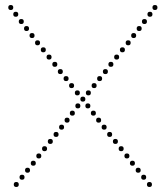

<svg xmlns="http://www.w3.org/2000/svg" viewBox="-20 -747 664 767"><path d="M45 0Q35 0 35 -10Q35 -20 45 -20Q55 -20 55 -10Q55 0 45 0ZM291 -314Q281 -314 281 -324Q281 -334 291 -334Q301 -334 301 -324Q301 -314 291 -314ZM333 -366Q323 -366 323 -376Q323 -386 333 -386Q343 -386 343 -376Q343 -366 333 -366ZM311 -341Q301 -341 301 -351Q301 -361 311 -361Q321 -361 321 -351Q321 -341 311 -341ZM226 -229Q216 -229 216 -239Q216 -249 226 -249Q236 -249 236 -239Q236 -229 226 -229ZM269 -285Q259 -285 259 -295Q259 -305 269 -305Q279 -305 279 -295Q279 -285 269 -285ZM248 -257Q238 -257 238 -267Q238 -277 248 -277Q258 -277 258 -267Q258 -257 248 -257ZM181 -172Q171 -172 171 -182Q171 -192 181 -192Q191 -192 191 -182Q191 -172 181 -172ZM204 -200Q194 -200 194 -210Q194 -220 204 -220Q214 -220 214 -210Q214 -200 204 -200ZM113 -85Q103 -85 103 -95Q103 -105 113 -105Q123 -105 123 -95Q123 -85 113 -85ZM158 -143Q148 -143 148 -153Q148 -163 158 -163Q168 -163 168 -153Q168 -143 158 -143ZM135 -114Q125 -114 125 -124Q125 -134 135 -134Q145 -134 145 -124Q145 -114 135 -114ZM68 -29Q58 -29 58 -39Q58 -49 68 -49Q78 -49 78 -39Q78 -29 68 -29ZM90 -57Q80 -57 80 -67Q80 -77 90 -77Q100 -77 100 -67Q100 -57 90 -57ZM579 -680Q569 -680 569 -690Q569 -700 579 -700Q589 -700 589 -690Q589 -680 579 -680ZM599 -707Q589 -707 589 -717Q589 -727 599 -727Q609 -727 609 -717Q609 -707 599 -707ZM514 -595Q504 -595 504 -605Q504 -615 514 -615Q524 -615 524 -605Q524 -595 514 -595ZM557 -651Q547 -651 547 -661Q547 -671 557 -671Q567 -671 567 -661Q567 -651 557 -651ZM536 -623Q526 -623 526 -633Q526 -643 536 -643Q546 -643 546 -633Q546 -623 536 -623ZM469 -538Q459 -538 459 -548Q459 -558 469 -558Q479 -558 479 -548Q479 -538 469 -538ZM492 -566Q482 -566 482 -576Q482 -586 492 -586Q502 -586 502 -576Q502 -566 492 -566ZM401 -451Q391 -451 391 -461Q391 -471 401 -471Q411 -471 411 -461Q411 -451 401 -451ZM446 -509Q436 -509 436 -519Q436 -529 446 -529Q456 -529 456 -519Q456 -509 446 -509ZM423 -480Q413 -480 413 -490Q413 -500 423 -500Q433 -500 433 -490Q433 -480 423 -480ZM356 -395Q346 -395 346 -405Q346 -415 356 -415Q366 -415 366 -405Q366 -395 356 -395ZM378 -423Q368 -423 368 -433Q368 -443 378 -443Q388 -443 388 -433Q388 -423 378 -423ZM577 0Q567 0 567 -10Q567 -20 577 -20Q587 -20 587 -10Q587 0 577 0ZM331 -314Q321 -314 321 -324Q321 -334 331 -334Q341 -334 341 -324Q341 -314 331 -314ZM289 -366Q279 -366 279 -376Q279 -386 289 -386Q299 -386 299 -376Q299 -366 289 -366ZM396 -229Q386 -229 386 -239Q386 -249 396 -249Q406 -249 406 -239Q406 -229 396 -229ZM353 -285Q343 -285 343 -295Q343 -305 353 -305Q363 -305 363 -295Q363 -285 353 -285ZM374 -257Q364 -257 364 -267Q364 -277 374 -277Q384 -277 384 -267Q384 -257 374 -257ZM441 -172Q431 -172 431 -182Q431 -192 441 -192Q451 -192 451 -182Q451 -172 441 -172ZM418 -200Q408 -200 408 -210Q408 -220 418 -220Q428 -220 428 -210Q428 -200 418 -200ZM509 -85Q499 -85 499 -95Q499 -105 509 -105Q519 -105 519 -95Q519 -85 509 -85ZM464 -143Q454 -143 454 -153Q454 -163 464 -163Q474 -163 474 -153Q474 -143 464 -143ZM487 -114Q477 -114 477 -124Q477 -134 487 -134Q497 -134 497 -124Q497 -114 487 -114ZM554 -29Q544 -29 544 -39Q544 -49 554 -49Q564 -49 564 -39Q564 -29 554 -29ZM532 -57Q522 -57 522 -67Q522 -77 532 -77Q542 -77 542 -67Q542 -57 532 -57ZM43 -680Q33 -680 33 -690Q33 -700 43 -700Q53 -700 53 -690Q53 -680 43 -680ZM23 -707Q13 -707 13 -717Q13 -727 23 -727Q33 -727 33 -717Q33 -707 23 -707ZM108 -595Q98 -595 98 -605Q98 -615 108 -615Q118 -615 118 -605Q118 -595 108 -595ZM65 -651Q55 -651 55 -661Q55 -671 65 -671Q75 -671 75 -661Q75 -651 65 -651ZM86 -623Q76 -623 76 -633Q76 -643 86 -643Q96 -643 96 -633Q96 -623 86 -623ZM153 -538Q143 -538 143 -548Q143 -558 153 -558Q163 -558 163 -548Q163 -538 153 -538ZM130 -566Q120 -566 120 -576Q120 -586 130 -586Q140 -586 140 -576Q140 -566 130 -566ZM221 -451Q211 -451 211 -461Q211 -471 221 -471Q231 -471 231 -461Q231 -451 221 -451ZM176 -509Q166 -509 166 -519Q166 -529 176 -529Q186 -529 186 -519Q186 -509 176 -509ZM199 -480Q189 -480 189 -490Q189 -500 199 -500Q209 -500 209 -490Q209 -480 199 -480ZM266 -395Q256 -395 256 -405Q256 -415 266 -415Q276 -415 276 -405Q276 -395 266 -395ZM244 -423Q234 -423 234 -433Q234 -443 244 -443Q254 -443 254 -433Q254 -423 244 -423Z"/></svg>

Font: Raleway Dots 
Style: Regular
Weight: 400
Version: Version 1.000